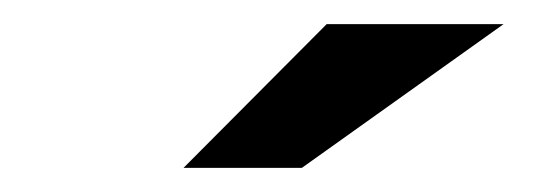

<svg xmlns="http://www.w3.org/2000/svg" viewBox="-20 -744 452 159"><path d="M132 -605 250.5 -724H397L230 -605Z"/></svg>

Font: Anybody ExtraExpanded ExtraBold
Style: Italic
Weight: 800
Width: 8
Italic angle: -10°
Designer: Tyler Finck
Foundry: Etcetera Type Company
Version: Version 1.010; ttfautohint (v1.8.3) -l 8 -r 50 -G 200 -x 14 